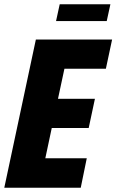

<svg xmlns="http://www.w3.org/2000/svg" viewBox="-31 -874 542 894"><path d="M136 -690H491L462 -554H269L239 -414H411L382 -278H210L180 -137H373L345 0H-11ZM247 -854H483L466 -776H230Z"/></svg>

Font: Decalotype ExtraBold Italic
Style: Regular
Weight: 800
Italic angle: -12°
Designer: Alfredo Marco Pradil
Foundry: Alfredo Marco Pradil
Version: Version 1.0